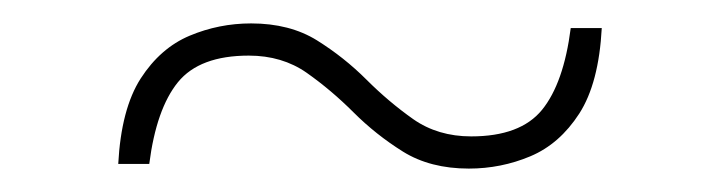

<svg xmlns="http://www.w3.org/2000/svg" viewBox="-20 -338 615 164"><path d="M81 -198Q83.5 -245 100.2 -271Q117 -297 142 -307.5Q167 -318 194.5 -318Q227.5 -318 250.8 -303.5Q274 -289 293 -270Q312 -251 333 -236.2Q354 -221.5 382.5 -221.5Q424.5 -221.5 443 -244.2Q461.5 -267 467.5 -314H494Q491.5 -267 474.8 -241Q458 -215 433 -204.5Q408 -194 380.5 -194Q347.5 -194 324.2 -208.5Q301 -223 282 -242Q263 -261 242 -275.8Q221 -290.5 192.5 -290.5Q150.5 -290.5 132 -267.8Q113.5 -245 107.5 -198Z"/></svg>

Font: Newsreader Display Light
Style: Regular
Weight: 300
Designer: Hugues Gentile
Foundry: Production Type
Version: Version 1.001